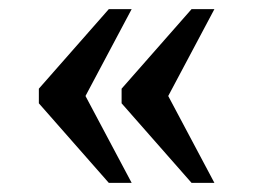

<svg xmlns="http://www.w3.org/2000/svg" viewBox="-20 -480 554 420"><path d="M399 -80 246 -254V-286L399 -460H449L348 -270L449 -80ZM218 -80 65 -254V-286L218 -460H268L167 -270L268 -80Z"/></svg>

Font: Noto Rashi Hebrew
Style: Regular
Weight: 400
Version: Version 1.006